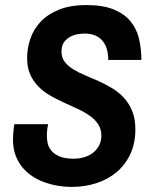

<svg xmlns="http://www.w3.org/2000/svg" viewBox="-20 -718 587 750"><path d="M30.8 -171.9Q30.8 -180.7 31.2 -189.7Q31.7 -198.7 32.7 -207.3Q33.7 -215.8 34.4 -222.4Q35.2 -229 36.1 -232.9H168Q166.5 -227.1 164.8 -215.3Q163.1 -203.6 163.1 -185.1Q163.1 -171.9 166.7 -156.7Q170.4 -141.6 181.6 -128.4Q192.9 -115.2 213.4 -106.7Q233.9 -98.1 267.1 -98.1Q293.5 -98.1 314 -105.5Q334.5 -112.8 348.1 -125.2Q361.8 -137.7 368.9 -153.8Q376 -169.9 376 -187Q376 -213.4 363.5 -232.4Q351.1 -251.5 330.6 -265.9Q310.1 -280.3 284.2 -292.2Q258.3 -304.2 231 -316.7Q203.6 -329.1 177.7 -343.8Q151.9 -358.4 131.3 -378.7Q110.8 -398.9 98.4 -426.3Q85.9 -453.6 85.9 -491.2Q85.9 -528.3 98.1 -565.4Q110.4 -602.5 137.7 -632.1Q165 -661.6 209.5 -679.9Q253.9 -698.2 317.9 -698.2Q382.8 -698.2 424.6 -680.9Q466.3 -663.6 490.2 -634.3Q514.2 -605 523.2 -565.9Q532.2 -526.9 532.2 -483.9H402.8Q402.8 -505.9 397.7 -524.7Q392.6 -543.5 381.3 -557.4Q370.1 -571.3 352.8 -579.1Q335.4 -586.9 311 -586.9Q302.7 -586.9 287.6 -585Q272.5 -583 257.3 -575.9Q242.2 -568.8 231.2 -554.7Q220.2 -540.5 220.2 -516.1Q220.2 -492.7 232.7 -476.6Q245.1 -460.4 265.4 -447.8Q285.6 -435.1 311.5 -424.3Q337.4 -413.6 364.5 -401.4Q391.6 -389.2 417.5 -373.8Q443.4 -358.4 463.6 -336.4Q483.9 -314.5 496.3 -284.4Q508.8 -254.4 508.8 -212.9Q508.8 -158.7 489.5 -116.9Q470.2 -75.2 436.5 -46.4Q402.8 -17.6 357.2 -2.7Q311.5 12.2 258.8 12.2Q233.4 12.2 206.8 7.8Q180.2 3.4 154.8 -5.6Q129.4 -14.6 106.9 -29.3Q84.5 -43.9 67.6 -64.2Q50.8 -84.5 40.8 -111.3Q30.8 -138.2 30.8 -171.9Z"/></svg>

Font: Archivo Narrow
Style: Bold Italic
Weight: 700
Italic angle: -8°
Designer: Hector Gatti
Foundry: Hector Gatti
Version: 1.002; ttfautohint (v0.8)